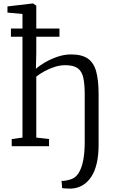

<svg xmlns="http://www.w3.org/2000/svg" viewBox="-20 -842 680 1106"><path d="M390 244.5Q386 244.5 374.5 244.2Q363 244 352.2 243.2Q341.5 242.5 338 241L334.5 199.5Q342 201.5 359 198.2Q376 195 386.5 191.5Q415.5 183 433.5 153.8Q451.5 124.5 459.8 79.2Q468 34 468 -23V-299Q468 -356.5 460 -393.8Q452 -431 427.8 -448.8Q403.5 -466.5 356 -466.5Q327 -466.5 296.8 -457.2Q266.5 -448 238.8 -433Q211 -418 189 -401V-49.5L262.5 -41V0H47.5V-41L109.5 -49.5V-761.5L23 -769.5V-805L168 -822H170.5L189 -809.5V-539L187 -445.5Q204 -461.5 236.5 -481Q269 -500.5 309.2 -514.5Q349.5 -528.5 389 -528.5Q451.5 -528.5 486 -504.5Q520.5 -480.5 534.2 -429.8Q548 -379 548 -299V-8.5Q548 52.5 537.2 98.8Q526.5 145 505.5 176.8Q484.5 208.5 455.5 225.5Q426.5 242.5 390 244.5ZM43 -630.5V-677.5H322.5V-630.5Z"/></svg>

Font: Merriweather 28pt Light
Style: Regular
Weight: 300
Version: Version 2.100